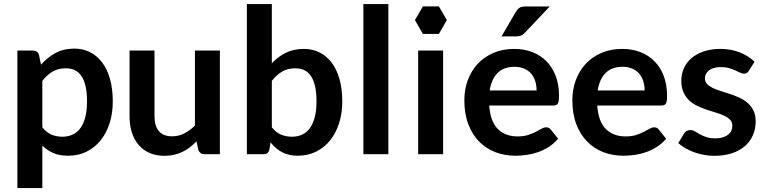

<svg xmlns="http://www.w3.org/2000/svg" viewBox="-20 -763 3792 950"><path d="M66 167.5V-513H141.5Q153.5 -513 162 -507.5Q170.5 -502 173 -490.5L183 -443Q214 -478.5 254.2 -500.5Q294.5 -522.5 348.5 -522.5Q390.5 -522.5 425.2 -505Q460 -487.5 485.2 -454.2Q510.5 -421 524.2 -372.2Q538 -323.5 538 -260.5Q538 -203 522.5 -154Q507 -105 478.2 -69Q449.5 -33 408.8 -12.8Q368 7.5 317.5 7.5Q274 7.5 243.8 -5.8Q213.5 -19 189.5 -42.5V167.5ZM306 -425Q267.5 -425 240.2 -408.8Q213 -392.5 189.5 -363V-133Q210.5 -107 235.2 -96.8Q260 -86.5 288.5 -86.5Q316.5 -86.5 339.2 -97Q362 -107.5 377.8 -129Q393.5 -150.5 402 -183.2Q410.5 -216 410.5 -260.5Q410.5 -305.5 403.2 -336.8Q396 -368 382.5 -387.5Q369 -407 349.8 -416Q330.5 -425 306 -425Z M744.5 -513V-187Q744.5 -140 766.2 -114.2Q788 -88.5 831.5 -88.5Q863.5 -88.5 891.5 -102.8Q919.5 -117 944.5 -142V-513H1068V0H992.5Q968.5 0 961 -22.5L952.5 -63.5Q936.5 -47.5 919.5 -34.2Q902.5 -21 883.2 -11.8Q864 -2.5 841.8 2.8Q819.5 8 794 8Q752 8 719.8 -6.2Q687.5 -20.5 665.5 -46.5Q643.5 -72.5 632.2 -108.2Q621 -144 621 -187V-513Z M1201.5 0V-743H1325V-450Q1355.5 -482.5 1394 -501.8Q1432.5 -521 1484 -521Q1526 -521 1560.8 -503.8Q1595.5 -486.5 1620.8 -453.5Q1646 -420.5 1659.8 -372Q1673.5 -323.5 1673.5 -260.5Q1673.5 -203 1658 -154Q1642.5 -105 1613.8 -69Q1585 -33 1544.2 -12.8Q1503.5 7.5 1453 7.5Q1429.5 7.5 1410 2.8Q1390.5 -2 1374.5 -10.5Q1358.5 -19 1344.8 -31.2Q1331 -43.5 1318.5 -58.5L1313 -24Q1310 -11 1302.8 -5.5Q1295.5 0 1283 0ZM1441.5 -425Q1403 -425 1375.8 -408.8Q1348.5 -392.5 1325 -363V-133Q1346 -107 1370.8 -96.8Q1395.5 -86.5 1424.5 -86.5Q1452.5 -86.5 1475 -97Q1497.5 -107.5 1513.2 -129Q1529 -150.5 1537.5 -183.2Q1546 -216 1546 -260.5Q1546 -305.5 1538.8 -336.8Q1531.5 -368 1518 -387.5Q1504.5 -407 1485.2 -416Q1466 -425 1441.5 -425Z M1901.5 -743V0H1778V-743Z M2172.5 -513V0H2049V-513ZM2191 -663.5 2151.5 -731.5H2072.5L2033 -663.5L2072.5 -595H2151.5Z M2524 -521Q2572.5 -521 2613.2 -505.5Q2654 -490 2683.5 -460.2Q2713 -430.5 2729.5 -387.2Q2746 -344 2746 -288.5Q2746 -274.5 2744.8 -265.2Q2743.5 -256 2740.2 -250.8Q2737 -245.5 2731.5 -243.2Q2726 -241 2717.5 -241H2400.5Q2406 -162 2443 -125Q2480 -88 2541 -88Q2571 -88 2592.8 -95Q2614.5 -102 2630.8 -110.5Q2647 -119 2659.2 -126Q2671.5 -133 2683 -133Q2690.5 -133 2696 -130Q2701.5 -127 2705.5 -121.5L2741.5 -76.5Q2721 -52.5 2695.5 -36.2Q2670 -20 2642.2 -10.2Q2614.5 -0.5 2585.8 3.5Q2557 7.5 2530 7.5Q2476.5 7.5 2430.5 -10.2Q2384.5 -28 2350.5 -62.8Q2316.5 -97.5 2297 -148.8Q2277.5 -200 2277.5 -267.5Q2277.5 -320 2294.5 -366.2Q2311.5 -412.5 2343.2 -446.8Q2375 -481 2420.8 -501Q2466.5 -521 2524 -521ZM2526.5 -432.5Q2472.5 -432.5 2442 -402Q2411.5 -371.5 2403 -315.5H2635Q2635 -339.5 2628.5 -360.8Q2622 -382 2608.5 -398Q2595 -414 2574.5 -423.2Q2554 -432.5 2526.5 -432.5ZM2700 -731 2576.5 -600.5Q2567 -590.5 2558.2 -586.8Q2549.5 -583 2535.5 -583H2461.5L2532.5 -704.5Q2540 -717.5 2550 -724.2Q2560 -731 2580 -731Z M3058.5 -521Q3107 -521 3147.8 -505.5Q3188.5 -490 3218 -460.2Q3247.5 -430.5 3264 -387.2Q3280.5 -344 3280.5 -288.5Q3280.5 -274.5 3279.2 -265.2Q3278 -256 3274.8 -250.8Q3271.5 -245.5 3266 -243.2Q3260.5 -241 3252 -241H2935Q2940.5 -162 2977.5 -125Q3014.5 -88 3075.5 -88Q3105.5 -88 3127.2 -95Q3149 -102 3165.2 -110.5Q3181.5 -119 3193.8 -126Q3206 -133 3217.5 -133Q3225 -133 3230.5 -130Q3236 -127 3240 -121.5L3276 -76.5Q3255.5 -52.5 3230 -36.2Q3204.5 -20 3176.8 -10.2Q3149 -0.5 3120.2 3.5Q3091.5 7.5 3064.5 7.5Q3011 7.5 2965 -10.2Q2919 -28 2885 -62.8Q2851 -97.5 2831.5 -148.8Q2812 -200 2812 -267.5Q2812 -320 2829 -366.2Q2846 -412.5 2877.8 -446.8Q2909.5 -481 2955.2 -501Q3001 -521 3058.5 -521ZM3061 -432.5Q3007 -432.5 2976.5 -402Q2946 -371.5 2937.5 -315.5H3169.5Q3169.5 -339.5 3163 -360.8Q3156.5 -382 3143 -398Q3129.5 -414 3109 -423.2Q3088.5 -432.5 3061 -432.5Z M3685.5 -413Q3680.5 -405 3675 -401.8Q3669.5 -398.5 3661 -398.5Q3652 -398.5 3641.8 -403.5Q3631.5 -408.5 3618 -414.8Q3604.5 -421 3587.2 -426Q3570 -431 3546.5 -431Q3510 -431 3489 -415.5Q3468 -400 3468 -375Q3468 -358.5 3478.8 -347.2Q3489.5 -336 3507.2 -327.5Q3525 -319 3547.5 -312.2Q3570 -305.5 3593.5 -297.5Q3617 -289.5 3639.5 -279.2Q3662 -269 3679.8 -253.2Q3697.5 -237.5 3708.2 -215.5Q3719 -193.5 3719 -162.5Q3719 -125.5 3705.5 -94.2Q3692 -63 3666 -40.2Q3640 -17.5 3601.8 -4.8Q3563.5 8 3514 8Q3487.5 8 3462.2 3.2Q3437 -1.5 3413.8 -10Q3390.5 -18.5 3370.8 -30Q3351 -41.5 3336 -55L3364.5 -102Q3370 -110.5 3377.5 -115Q3385 -119.5 3396.5 -119.5Q3408 -119.5 3418.2 -113Q3428.5 -106.5 3442 -99Q3455.5 -91.5 3473.8 -85Q3492 -78.5 3520 -78.5Q3542 -78.5 3557.8 -83.8Q3573.5 -89 3583.8 -97.5Q3594 -106 3598.8 -117.2Q3603.5 -128.5 3603.5 -140.5Q3603.5 -158.5 3592.8 -170Q3582 -181.5 3564.2 -190Q3546.5 -198.5 3523.8 -205.2Q3501 -212 3477.2 -220Q3453.5 -228 3430.8 -238.8Q3408 -249.5 3390.2 -266Q3372.5 -282.5 3361.8 -306.5Q3351 -330.5 3351 -364.5Q3351 -396 3363.5 -424.5Q3376 -453 3400.2 -474.2Q3424.5 -495.5 3460.8 -508.2Q3497 -521 3544.5 -521Q3597.5 -521 3641 -503.5Q3684.5 -486 3713.5 -457.5Z"/></svg>

Font: LatoHex
Style: Bold
Weight: 700
Designer: Lukasz Dziedzic
Foundry: tyPoland Lukasz Dziedzic
Version: Version 1.104; Western+Polish opensource